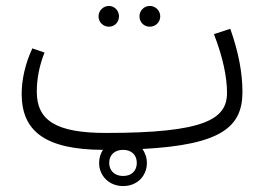

<svg xmlns="http://www.w3.org/2000/svg" viewBox="-20 -492 888 647"><path d="M347 -402C366 -402 381 -417 381 -437C381 -456 366 -472 347 -472C328 -472 312 -456 312 -437C312 -417 328 -402 347 -402ZM485 -402C504 -402 520 -417 520 -437C520 -456 504 -472 485 -472C465 -472 450 -456 450 -437C450 -417 465 -402 485 -402ZM797 -182C797 -246 784 -316 756 -395L701 -377C731 -299 745 -233 745 -179C745 -90 669 -44 337 -44C169 -44 104 -86 104 -183C104 -226 112 -269 130 -315L89 -329C65 -278 53 -223 53 -176C53 -50 132 12 327 13C319 25 314 40 314 57C314 100 347 135 395 135C443 135 475 100 475 57C475 39 469 23 460 10C727 -4 797 -65 797 -182ZM395 101C365 101 348 82 348 57C348 29 367 13 395 13C422 13 441 29 441 57C441 82 425 101 395 101Z"/></svg>

Font: FiraGO Light
Style: Regular
Weight: 300
Designer: bBox Type
Foundry: bBox Type GmbH
Version: Version 1.001;PS 001.001;hotconv 1.0.88;makeotf.lib2.5.64775